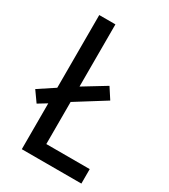

<svg xmlns="http://www.w3.org/2000/svg" viewBox="-178 -799 779 885"><g transform="rotate(30 211.0 -357.0)"><path d="M84 0V-244L38 -216L-1 -271L84 -327V-714H170V-383L288 -455L325 -398L170 -301V-77H401V0Z"/></g></svg>

Font: Noto Sans Myanmar Condensed
Style: Regular
Weight: 400
Width: 3
Designer: Monotype Design Team
Foundry: Monotype Imaging Inc.
Version: Version 2.107; ttfautohint (v1.8.4.7-5d5b)